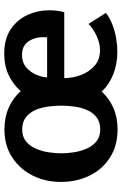

<svg xmlns="http://www.w3.org/2000/svg" viewBox="142 -692 563 886"><g transform="rotate(-90 423.0 -249.5)"><path d="M26 -249Q26 -321 55.5 -380Q85 -439 139.5 -474.5Q194 -510 268 -510Q324 -510 369 -490Q414 -470 445 -435Q476 -470 519 -490.5Q562 -511 617 -511Q686 -511 730.5 -481Q775 -451 796.5 -403.5Q818 -356 818 -302Q818 -286 816 -268.5Q814 -251 809 -234H505Q505 -196 519 -158Q533 -120 561.5 -94.5Q590 -69 634 -69Q666 -69 699.5 -84.5Q733 -100 755 -122L806 -42Q784 -24 752.5 -12Q721 0 688.5 5.5Q656 11 628 11Q569 11 522 -8Q475 -27 443 -61Q412 -27 368 -7.5Q324 12 268 12Q193 12 138.5 -23Q84 -58 55 -117.5Q26 -177 26 -249ZM158 -248Q158 -222 162.5 -191Q167 -160 179 -132Q191 -104 212.5 -86Q234 -68 268 -68Q303 -68 325 -85.5Q347 -103 358.5 -130.5Q370 -158 374 -189.5Q378 -221 378 -248Q378 -275 374 -306.5Q370 -338 358.5 -365.5Q347 -393 325 -410.5Q303 -428 268 -428Q234 -428 212.5 -410Q191 -392 179 -364Q167 -336 162.5 -305Q158 -274 158 -248ZM508 -313H693Q698 -360 677.5 -394.5Q657 -429 612 -429Q579 -429 556.5 -411Q534 -393 522 -366Q510 -339 508 -313Z"/></g></svg>

Font: Rosario Light
Style: Bold
Weight: 700
Version: Version 1.101; ttfautohint (v1.8.1.43-b0c9)